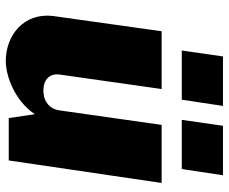

<svg xmlns="http://www.w3.org/2000/svg" viewBox="-82 -680 773 648"><g transform="rotate(90 304.0 -356.5)"><path d="M338 -723H171L151 -584H317ZM572 -723H405L385 -584H551ZM186 10C236 10 319 -19 366 -88L379 0H522L598 -516H402L353 -171C349 -140 325 -117 286 -117C247 -117 228 -140 232 -171L281 -516H86L35 -153C21 -49 102 10 186 10Z"/></g></svg>

Font: United Sans Black
Style: Italic
Weight: 900
Italic angle: -8°
Designer: Pablo Impallari, Rodrigo Fuenzalida (Modified by Dan O. Williams)
Version: Version 1.000;PS 001.000;hotconv 1.0.88;makeotf.lib2.5.64775